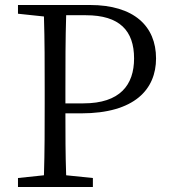

<svg xmlns="http://www.w3.org/2000/svg" viewBox="-20 -749 677 769"><path d="M324 -688C459 -688 517 -626 517 -515C517 -409 461 -335 314 -335H242V-392C242 -493 242 -592 245 -688ZM305 -295C520 -295 605 -392 605 -515C605 -644 517 -729 340 -729H52V-694L156 -683C159 -587 159 -489 159 -392V-337C159 -239 159 -142 156 -47L52 -36V0H352V-36L245 -47C242 -131 242 -212 242 -295Z"/></svg>

Font: Source Han Serif
Style: Regular
Weight: 400
Designer: Ryoko NISHIZUKA 西塚涼子 (kana & ideographs); Frank Grießhammer (Latin, Greek & Cyrillic); Wenlong ZHANG 张文龙 (bopomofo); San
Foundry: Adobe Systems Incorporated
Version: Version 1.001;PS 1.001;hotconv 16.6.54;makeotf.lib2.5.65590